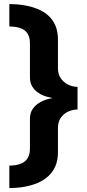

<svg xmlns="http://www.w3.org/2000/svg" viewBox="-20 -734 428 946"><path d="M26 192.5Q64 192.5 99 186.5Q134 180.5 164.5 167.8Q195 155 217.5 134.5Q240 114 252.8 84.8Q265.5 55.5 265.5 17V-103Q265.5 -134.5 280.2 -154.8Q295 -175 317.2 -184.8Q339.5 -194.5 362 -194.5V-306Q339.5 -306 317.2 -316.2Q295 -326.5 280.2 -347.2Q265.5 -368 265.5 -399V-538.5Q265.5 -579 252.8 -608.5Q240 -638 217 -658.2Q194 -678.5 163.5 -690.5Q133 -702.5 98 -708.2Q63 -714 26 -714V-603.5Q40 -603.5 57.2 -601.2Q74.5 -599 90.8 -591Q107 -583 117.2 -566Q127.5 -549 127.5 -519.5V-353.5Q127.5 -327 138.2 -309Q149 -291 164.8 -279.5Q180.5 -268 196.5 -262.2Q212.5 -256.5 224.5 -254.2Q236.5 -252 238.5 -250.5Q236.5 -250.5 224.5 -248Q212.5 -245.5 196.5 -239.2Q180.5 -233 164.8 -221.8Q149 -210.5 138.2 -192.5Q127.5 -174.5 127.5 -148V-2.5Q127.5 26.5 117.2 43.5Q107 60.5 90.8 68.8Q74.5 77 57.2 79.5Q40 82 26 82Z"/></svg>

Font: Anybody Thin
Style: Bold
Weight: 700
Version: Version 1.113;gftools[0.9.25]